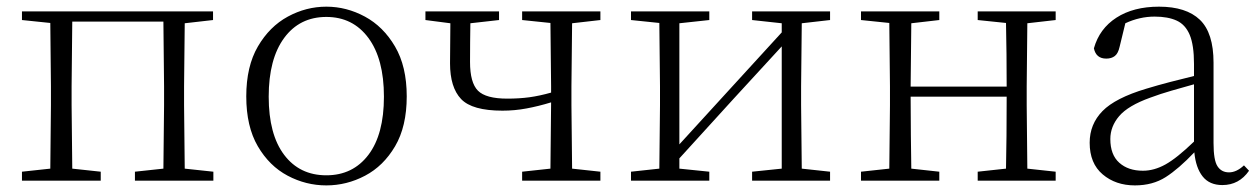

<svg xmlns="http://www.w3.org/2000/svg" viewBox="-20 -542 3780 576"><path d="M45.9 -481.9V-507.8H619.1V-481.9L534.2 -472.2L532.2 -283.2V-226.1L534.2 -36.1L620.1 -26.9V0H384.8V-26.9L470.2 -36.1L472.2 -226.1V-283.2L470.2 -477.1H196.8L194.8 -283.2V-226.1L196.8 -36.1L282.2 -26.9V0H45.9V-26.9L130.9 -36.1L132.8 -226.1V-283.2L130.9 -473.1Z M959 14.2Q897.9 14.2 843 -14.9Q788.1 -43.9 753.4 -103.3Q718.8 -162.6 718.8 -252.9Q718.8 -342.8 753.7 -402.6Q788.6 -462.4 843.5 -492.2Q898.4 -522 959 -522Q1019.5 -522 1074.7 -492.2Q1129.9 -462.4 1165 -402.6Q1200.2 -342.8 1200.2 -252.9Q1200.2 -162.6 1165.3 -103.3Q1130.4 -43.9 1075.2 -14.9Q1020 14.2 959 14.2ZM959 -16.1Q1038.6 -16.1 1085.2 -77.4Q1131.8 -138.7 1131.8 -252Q1131.8 -365.2 1085.2 -428.2Q1038.6 -491.2 959 -491.2Q878.9 -491.2 832.5 -428.2Q786.1 -365.2 786.1 -252Q786.1 -138.7 832.5 -77.4Q878.9 -16.1 959 -16.1Z M1546.4 -481.9V-507.8H1781.2V-481.9L1696.3 -472.2L1694.3 -283.2V-226.1L1696.3 -36.1L1781.2 -26.9V0H1546.4V-26.9L1631.3 -36.1L1633.3 -232.9V-234.9Q1594.7 -223.1 1559.3 -216.6Q1523.9 -210 1487.3 -210Q1396.5 -210 1363.3 -244.9Q1330.1 -279.8 1330.1 -352.1L1331.1 -472.2L1256.3 -481.9V-507.8H1477.1V-481.9L1391.1 -472.2Q1390.6 -443.4 1390.4 -415.8Q1390.1 -388.2 1390.1 -356Q1390.1 -293.9 1413.8 -270Q1437.5 -246.1 1502 -246.1Q1537.6 -246.1 1568.1 -250.2Q1598.6 -254.4 1633.3 -264.2V-283.2L1631.3 -473.1Z M2236.3 -481.9V-507.8H2470.2V-481.9L2385.3 -472.2L2383.3 -283.2V-226.1L2385.3 -36.1L2470.2 -26.9V0H2236.3V-26.9L2325.2 -36.1V-402.8L2181.2 -246.1L2018.1 -66.9V-36.1L2107.9 -26.9V0H1873V-26.9L1958 -36.1L1960 -226.1V-283.2L1958 -473.1L1873 -481.9V-507.8H2107.9V-481.9L2018.1 -472.2V-108.9L2158.2 -262.2L2325.2 -444.8V-472.2Z M2913.1 -481.9V-507.8H3147V-481.9L3062 -472.2L3060.1 -283.2V-226.1L3062 -36.1L3147 -26.9V0H2913.1V-26.9L2998 -36.1Q2999 -76.7 2999.5 -135.5Q3000 -194.3 3000 -252H2711.9Q2711.9 -194.3 2712.6 -135.7Q2713.4 -77.1 2713.9 -36.1L2797.9 -26.9V0H2563V-26.9L2647.9 -36.1L2649.9 -226.1V-283.2L2647.9 -473.1L2563 -481.9V-507.8H2797.9V-481.9L2713.9 -472.2L2711.9 -282.2H3000Q3000 -326.2 2999.5 -379.4Q2999 -432.6 2998 -473.1Z M3647 13.2Q3608.4 13.2 3587.9 -12.7Q3567.4 -38.6 3563 -85Q3516.1 -35.6 3477.1 -10.7Q3438 14.2 3384.8 14.2Q3327.1 14.2 3288.1 -18.8Q3249 -51.8 3249 -113.8Q3249 -169.4 3287.4 -208.7Q3325.7 -248 3418.9 -275.9Q3454.1 -286.6 3490.7 -296.1Q3527.3 -305.7 3562 -314V-350.1Q3562 -406.7 3549.1 -437.5Q3536.1 -468.3 3510 -480.2Q3483.9 -492.2 3443.8 -492.2Q3398.9 -492.2 3356 -472.2L3338.9 -401.9Q3334.5 -381.8 3324.5 -374Q3314.5 -366.2 3298.8 -366.2Q3268.1 -366.2 3261.7 -397Q3278.3 -456.1 3329.3 -489Q3380.4 -522 3457 -522Q3538.6 -522 3579.6 -482.7Q3620.6 -443.4 3620.6 -354V-112.8Q3620.6 -61 3632.6 -43Q3644.5 -24.9 3667 -24.9Q3689.5 -24.9 3711.9 -45.9L3727.1 -29.8Q3697.3 13.2 3647 13.2ZM3562 -117.2V-289.1Q3528.3 -279.8 3494.6 -270Q3460.9 -260.3 3430.7 -249Q3364.3 -225.1 3337.6 -193.8Q3311 -162.6 3311 -125Q3311 -77.6 3337.9 -53.7Q3364.7 -29.8 3408.7 -29.8Q3442.4 -29.8 3476.3 -48.6Q3510.3 -67.4 3562 -117.2Z"/></svg>

Font: Source Han Serif TW ExtraLight
Style: Regular
Weight: 250
Designer: Ryoko NISHIZUKA Ë•øÂ°öÊ∂ºÂ≠ê (kana & ideographs); Frank Grie√ühammer (Latin, Greek & Cyrillic); Wenlong ZHANG Âº†ÊñáÈæô 
Foundry: Adobe
Version: Version 2.003;hotconv 1.1.1;makeotfexe 2.6.0